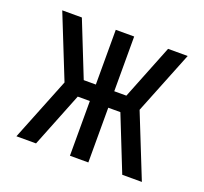

<svg xmlns="http://www.w3.org/2000/svg" viewBox="-96 -633 793 745"><g transform="rotate(20 300.0 -260.0)"><path d="M41 0 145 -260 41 -520H122L212 -294H262V-520H338V-294H388L478 -520H559L455 -260L559 0H478L388 -226H338V0H262V-226H212L122 0Z"/></g></svg>

Font: Iosevka Extended
Style: Regular
Weight: 400
Width: 7
Monospace: yes
Designer: Belleve Invis
Foundry: Belleve Invis
Version: Version 32.5.0; ttfautohint (v1.8.4)